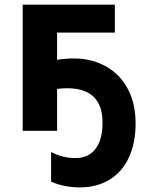

<svg xmlns="http://www.w3.org/2000/svg" viewBox="-20 -566 642 831"><path d="M423.8 -35.2Q423.8 -184.1 270 -184.1Q249.5 -184.1 227.1 -181.2V0H78.1V-545.9H477.1V-424.8H227.1V-307.1Q263.2 -313 299.8 -313Q377 -313 438.2 -278.8Q499.5 -244.6 533.2 -181.2Q566.9 -117.7 566.9 -31.7Q566.9 54.2 537.1 117.2Q507.3 180.2 452.4 212.6Q397.5 245.1 327.1 245.1Q256.8 245.1 201.2 220.2V91.8Q250.5 118.2 306.6 118.2Q362.8 118.2 393.3 78.4Q423.8 38.6 423.8 -35.2Z"/></svg>

Font: OpenSans-Bold
Style: Bold
Weight: 700
Foundry: Ascender Corporation
Version: Version 1.10